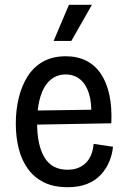

<svg xmlns="http://www.w3.org/2000/svg" viewBox="-20 -770 531 802"><path d="M263 12Q204 12 163 -8.5Q122 -29 96 -65.5Q70 -102 58 -150Q46 -198 46 -254Q46 -311 58.5 -362Q71 -413 96 -452Q121 -491 160.5 -513Q200 -535 255 -535Q303 -535 340 -516.5Q377 -498 401.5 -461.5Q426 -425 437 -373Q448 -321 445 -255L107 -249V-308L386 -312L361 -281Q364 -340 351.5 -379.5Q339 -419 314 -439Q289 -459 254 -459Q217 -459 190 -435.5Q163 -412 149 -367Q135 -322 135 -257Q135 -163 166 -112Q197 -61 262 -61Q287 -61 306 -68.5Q325 -76 339 -90Q353 -104 361 -124Q369 -144 371 -169L452 -157Q449 -125 436.5 -95Q424 -65 401.5 -40.5Q379 -16 344.5 -2Q310 12 263 12ZM278 -599H204L268 -750H364Z"/></svg>

Font: Bricolage Grotesque SemiCondensed
Style: Regular
Weight: 400
Width: 4
Designer: Mathieu Triay
Foundry: Atelier Triay
Version: Version 1.001;gftools[0.9.33.dev8+g029e19f]